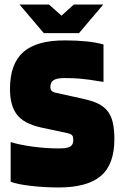

<svg xmlns="http://www.w3.org/2000/svg" viewBox="-20 -815 538 846"><path d="M279 -228 162 -253Q85 -270 54.5 -310Q24 -350 24 -423Q24 -533 82 -585Q140 -637 265 -637Q319 -637 362 -632.5Q405 -628 436 -619V-454Q365 -466 332 -468.5Q299 -471 264 -471Q231 -471 216.5 -462Q202 -453 202 -432Q202 -421 207.5 -415Q213 -409 227 -406L336 -382Q387 -371 412 -358.5Q437 -346 452 -328Q469 -308 476.5 -277Q484 -246 484 -202Q484 -90 424 -39.5Q364 11 239 11Q175 11 115.5 4Q56 -3 27 -14V-189Q65 -177 123.5 -169Q182 -161 240 -161Q275 -161 289 -169Q303 -177 303 -198Q303 -212 298.5 -218Q294 -224 279 -228ZM66 -795H196L251 -746L305 -795H435L328 -669H173Z"/></svg>

Font: Blinker ExtraBold
Style: Regular
Weight: 800
Designer: Juergen Huber
Foundry: supertype
Version: Version 1.017;hotconv 1.0.117;makeotfexe 2.5.65602